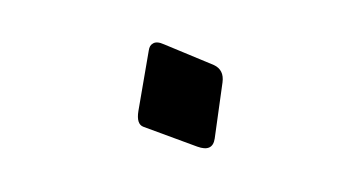

<svg xmlns="http://www.w3.org/2000/svg" viewBox="-37 -396 658 352"><g transform="rotate(-10 292.5 -220.5)"><path d="M251 -312Q254 -321 260 -323Q268 -327 281 -318L364 -265Q381 -253 374 -231L342 -132Q334 -108 308 -123L217 -176Q205 -183 213 -206Z"/></g></svg>

Font: Amiri Modified
Style: Regular
Weight: 400
Version: 0.117-H1